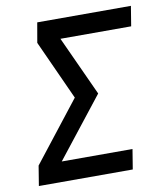

<svg xmlns="http://www.w3.org/2000/svg" viewBox="-82 -805 765 874"><g transform="rotate(-10 300.0 -367.5)"><path d="M27 0 42 -92 258 -368 133 -643 149 -735H582L567 -643H240L366 -368L149 -92H476L461 0Z"/></g></svg>

Font: Iosevka SS04 SmBd Ex Obl
Style: Regular
Weight: 600
Width: 7
Italic angle: -9°
Monospace: yes
Designer: Belleve Invis
Foundry: Belleve Invis
Version: Version 19.0.0; ttfautohint (v1.8.4)